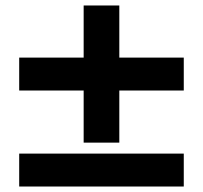

<svg xmlns="http://www.w3.org/2000/svg" viewBox="-20 -700 740 700"><path d="M285 -180V-370H50V-490H285V-680H415V-490H650V-370H415V-180ZM50 -20V-140H650V-20Z"/></svg>

Font: Martian Mono SemiExpanded SemiBold
Style: Regular
Weight: 600
Monospace: yes
Version: Version 0.930